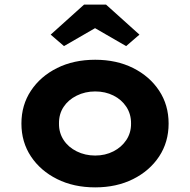

<svg xmlns="http://www.w3.org/2000/svg" viewBox="-20 -800 821 830"><path d="M391.5 10Q298.8 10 227 -25.8Q155.1 -61.6 113.9 -123.6Q72.6 -185.7 72.6 -265.9Q72.6 -346 113.9 -408.1Q155.1 -470.2 227 -506Q298.8 -541.7 391.5 -541.7Q483.8 -541.7 555.3 -506Q626.9 -470.2 667.9 -408.1Q708.9 -346 708.9 -265.9Q708.9 -185.7 667.9 -123.6Q626.9 -61.6 555.3 -25.8Q483.8 10 391.5 10ZM391.5 -127.6Q435 -127.6 470.3 -145.7Q505.6 -163.7 526.3 -195Q546.9 -226.4 546.5 -265.9Q546.9 -306.4 526.3 -338Q505.6 -369.6 470.3 -387.1Q435 -404.7 391.5 -404.7Q348 -404.7 311.6 -386.6Q275.2 -368.6 254.9 -337.8Q234.5 -307 235 -265.9Q234.5 -226.4 254.9 -195Q275.2 -163.7 311.6 -145.7Q348 -127.6 391.5 -127.6ZM256.6 -600.7 199.1 -650.3 343.3 -780H438.5L582.8 -650.3L525.3 -600.7L375.9 -686.9H405.9Z"/></svg>

Font: Lexend Exa
Style: Regular
Weight: 400
Designer: Bonnie Shaver-Troup, Thomas Jockin
Foundry: Lexend
Version: Version 1.007